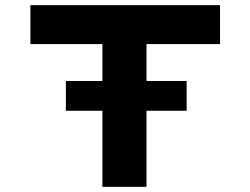

<svg xmlns="http://www.w3.org/2000/svg" viewBox="-20 -720 965 740"><path d="M233.9 -293.1V-407.8H699.3V-293.1ZM374.6 0V-550.1H97.1V-700H828.1V-550.1H544.6V0Z"/></svg>

Font: Lexend Zetta
Style: Regular
Weight: 400
Designer: Bonnie Shaver-Troup, Thomas Jockin
Foundry: Lexend
Version: Version 1.007